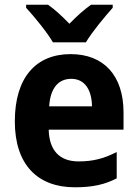

<svg xmlns="http://www.w3.org/2000/svg" viewBox="-20 -786 586 816"><path d="M205 -606H345C371 -650 426 -716 459 -753V-766H367C336 -744 308 -719 275 -685C243 -718 214 -745 184 -766H91V-753C126 -715 180 -649 205 -606ZM280 -556C134 -556 43 -458 43 -270C43 -86 140 10 298 10C374 10 426 -2 476 -28V-140C422 -112 375 -100 314 -100C232 -100 189 -148 187 -235H505V-308C505 -465 421 -556 280 -556ZM283 -451C341 -451 370 -403 371 -334H189C194 -413 229 -451 283 -451Z"/></svg>

Font: Noto Sans Lao Looped SemiCondensed
Style: Bold
Weight: 700
Width: 4
Designer: Mark Frömberg, Ben Mitchell
Foundry: The Fontpad Ltd
Version: Version 1.002